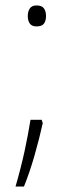

<svg xmlns="http://www.w3.org/2000/svg" viewBox="-20 -556 270 705"><path d="M82 -497Q82 -514 89.5 -525Q97 -536 114 -536Q134 -536 141.5 -525Q149 -514 149 -497Q149 -480 141.5 -469.5Q134 -459 114 -459Q97 -459 89.5 -469.5Q82 -480 82 -497ZM137 -104Q125 -49 107 14Q89 77 68 129H37Q57 60 70 0Q83 -60 92 -116H133Z"/></svg>

Font: Noto Sans Lao Looped UI ExtLight
Style: Regular
Weight: 200
Designer: Mark Frömberg, Ben Mitchell
Foundry: The Fontpad Ltd
Version: Version 1.001; ttfautohint (v1.8.4.7-5d5b)